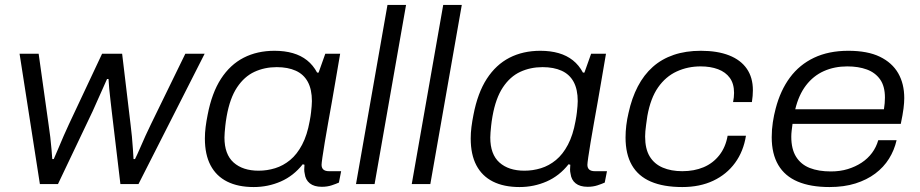

<svg xmlns="http://www.w3.org/2000/svg" viewBox="-20 -743 3712 775"><path d="M141 0 59 -526H136L176 -241Q180 -216 183 -189.5Q186 -163 188 -139.5Q190 -116 191 -101H197Q205 -119 215.5 -144Q226 -169 237 -194.5Q248 -220 258 -241L392 -526H473L507 -241Q510 -218 512.5 -191.5Q515 -165 516.5 -141Q518 -117 519 -101H525Q534 -119 545 -144.5Q556 -170 567.5 -195.5Q579 -221 589 -241L728 -526H806L539 0H466L431 -294Q429 -314 426 -337.5Q423 -361 421 -384Q419 -407 418 -424H412Q404 -406 393.5 -382.5Q383 -359 372.5 -335.5Q362 -312 354 -294L214 0Z M1004 12Q941 12 897 -10Q853 -32 830 -75.5Q807 -119 807 -184Q807 -207 810 -230.5Q813 -254 818 -279Q835 -368 872 -425Q909 -482 963.5 -510Q1018 -538 1088 -538Q1129 -538 1162 -528.5Q1195 -519 1219.5 -499.5Q1244 -480 1260 -450H1266L1293 -526H1353L1333 -409Q1327 -373 1319.5 -331Q1312 -289 1304.5 -247Q1297 -205 1291 -169Q1285 -133 1281.5 -108.5Q1278 -84 1278 -78Q1278 -65 1285.5 -58.5Q1293 -52 1308 -52H1357L1348 -6Q1337 -1 1319 5Q1301 11 1279 11Q1248 11 1230.5 -3Q1213 -17 1210 -42Q1208 -50 1208 -59Q1208 -68 1209 -78L1202 -80Q1165 -33 1113.5 -10.5Q1062 12 1004 12ZM1024 -54Q1058 -54 1090.5 -64Q1123 -74 1151 -97Q1179 -120 1199.5 -159Q1220 -198 1230 -254Q1234 -275 1235.5 -289Q1237 -303 1238 -314.5Q1239 -326 1239 -335Q1239 -382 1222.5 -412.5Q1206 -443 1174 -457.5Q1142 -472 1097 -472Q1048 -472 1007 -453Q966 -434 937 -390.5Q908 -347 895 -274Q891 -251 889.5 -235.5Q888 -220 887 -209Q886 -198 886 -188Q886 -120 923 -87Q960 -54 1024 -54Z M1417 0 1544 -723H1619L1492 0Z M1642 0 1769 -723H1844L1717 0Z M2077 12Q2014 12 1970 -10Q1926 -32 1903 -75.5Q1880 -119 1880 -184Q1880 -207 1883 -230.5Q1886 -254 1891 -279Q1908 -368 1945 -425Q1982 -482 2036.5 -510Q2091 -538 2161 -538Q2202 -538 2235 -528.5Q2268 -519 2292.5 -499.5Q2317 -480 2333 -450H2339L2366 -526H2426L2406 -409Q2400 -373 2392.5 -331Q2385 -289 2377.5 -247Q2370 -205 2364 -169Q2358 -133 2354.5 -108.5Q2351 -84 2351 -78Q2351 -65 2358.5 -58.5Q2366 -52 2381 -52H2430L2421 -6Q2410 -1 2392 5Q2374 11 2352 11Q2321 11 2303.5 -3Q2286 -17 2283 -42Q2281 -50 2281 -59Q2281 -68 2282 -78L2275 -80Q2238 -33 2186.5 -10.5Q2135 12 2077 12ZM2097 -54Q2131 -54 2163.5 -64Q2196 -74 2224 -97Q2252 -120 2272.5 -159Q2293 -198 2303 -254Q2307 -275 2308.5 -289Q2310 -303 2311 -314.5Q2312 -326 2312 -335Q2312 -382 2295.5 -412.5Q2279 -443 2247 -457.5Q2215 -472 2170 -472Q2121 -472 2080 -453Q2039 -434 2010 -390.5Q1981 -347 1968 -274Q1964 -251 1962.5 -235.5Q1961 -220 1960 -209Q1959 -198 1959 -188Q1959 -120 1996 -87Q2033 -54 2097 -54Z M2734 12Q2658 12 2607 -10Q2556 -32 2530.5 -76.5Q2505 -121 2505 -188Q2505 -212 2508 -237Q2511 -262 2517 -287Q2530 -347 2554.5 -394Q2579 -441 2615 -473Q2651 -505 2699.5 -521.5Q2748 -538 2809 -538Q2876 -538 2923 -519.5Q2970 -501 2994.5 -465.5Q3019 -430 3019 -379Q3019 -368 3018 -356Q3017 -344 3015 -331H2939Q2941 -341 2942 -350Q2943 -359 2943 -368Q2943 -405 2926 -428.5Q2909 -452 2878.5 -463.5Q2848 -475 2808 -475Q2756 -475 2711.5 -454.5Q2667 -434 2636.5 -390.5Q2606 -347 2593 -275Q2590 -254 2588 -239.5Q2586 -225 2585 -213.5Q2584 -202 2584 -192Q2584 -142 2602.5 -111.5Q2621 -81 2655 -66.5Q2689 -52 2734 -52Q2782 -52 2820 -68Q2858 -84 2883.5 -116.5Q2909 -149 2917 -195H2991Q2981 -132 2947 -85.5Q2913 -39 2859 -13.5Q2805 12 2734 12Z M3328 12Q3252 12 3200 -10Q3148 -32 3121.5 -77Q3095 -122 3095 -189Q3095 -220 3099.5 -249.5Q3104 -279 3111 -305Q3130 -378 3168.5 -430Q3207 -482 3266 -510Q3325 -538 3404 -538Q3482 -538 3531.5 -514Q3581 -490 3605.5 -447.5Q3630 -405 3630 -347Q3630 -329 3627 -305Q3624 -281 3616 -243H3179Q3177 -228 3175.5 -215.5Q3174 -203 3174 -191Q3174 -141 3193.5 -110Q3213 -79 3248.5 -65Q3284 -51 3334 -51Q3371 -51 3402 -60.5Q3433 -70 3458 -86.5Q3483 -103 3500 -126Q3517 -149 3525 -177H3599Q3590 -137 3568.5 -102.5Q3547 -68 3513 -42.5Q3479 -17 3433 -2.5Q3387 12 3328 12ZM3190 -302H3548Q3550 -315 3551 -326.5Q3552 -338 3552 -349Q3552 -395 3532.5 -422.5Q3513 -450 3479 -462.5Q3445 -475 3400 -475Q3348 -475 3305.5 -456Q3263 -437 3233.5 -398.5Q3204 -360 3190 -302Z"/></svg>

Font: Archivo SemiExpanded Light
Style: Italic
Weight: 300
Width: 6
Italic angle: -10°
Designer: Hector Gatti
Foundry: Omnibus-Type
Version: Version 2.001